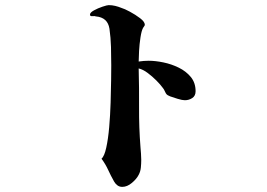

<svg xmlns="http://www.w3.org/2000/svg" viewBox="-20 -715 1040 749"><path d="M743 -359Q743 -341 730 -332.5Q717 -324 701 -324Q691 -324 673 -329.5Q655 -335 644 -339Q639 -341 634.5 -343.5Q630 -346 627 -351Q624 -356 622 -361Q620 -366 616 -371Q606 -385 590 -401Q574 -417 556 -430.5Q538 -444 521 -448Q523 -372 522.5 -295Q522 -218 528 -141Q529 -128 530 -116Q531 -104 531 -91Q531 -77 529.5 -61.5Q528 -46 521 -33Q513 -17 494.5 -1.5Q476 14 457 14Q446 14 438 8Q430 2 425 -7Q412 -30 402 -52Q392 -74 376 -96Q387 -105 394.5 -139Q402 -173 406 -219.5Q410 -266 411.5 -314.5Q413 -363 413.5 -402.5Q414 -442 414 -460Q414 -495 413 -531.5Q412 -568 407 -603Q400 -647 354 -651Q350 -653 340.5 -652Q331 -651 331 -658Q331 -666 346.5 -674.5Q362 -683 380 -689Q398 -695 404 -695Q417 -695 429.5 -692Q442 -689 454 -684Q465 -681 486.5 -669.5Q508 -658 526.5 -644Q545 -630 545 -618Q545 -616 542 -612Q539 -608 538 -606Q532 -595 528 -569Q524 -543 522.5 -516Q521 -489 521 -475Q541 -478 560 -478Q586 -478 617.5 -471.5Q649 -465 677.5 -451Q706 -437 724.5 -414.5Q743 -392 743 -359Z"/></svg>

Font: Kaisei HarunoUmi
Style: Bold
Weight: 700
Designer: Font-Kai, 金井和夫
Foundry: KAZUO KANAI
Version: Version 5.003